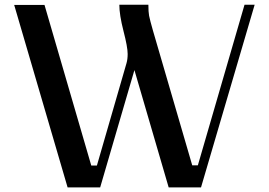

<svg xmlns="http://www.w3.org/2000/svg" viewBox="-20 -812 1165 832"><path d="M837.4 -95.7 1039.6 -791.5H1083.5L851.1 0H710.9Q710.9 0 562.5 -508.3L414.1 0H272.9L41.5 -790.5H172.9L375.5 -94.7H399.9L528.3 -538.6Q533.2 -555.7 533.2 -578.1Q533.2 -607.9 515.1 -677.7Q497.1 -747.6 497.1 -791.5H623Q623 -759.8 626 -744.1Q629.9 -724.6 642.6 -680.2L813 -95.7Z"/></svg>

Font: Resagnicto
Style: Bold
Weight: 700
Version: Version 0.9991